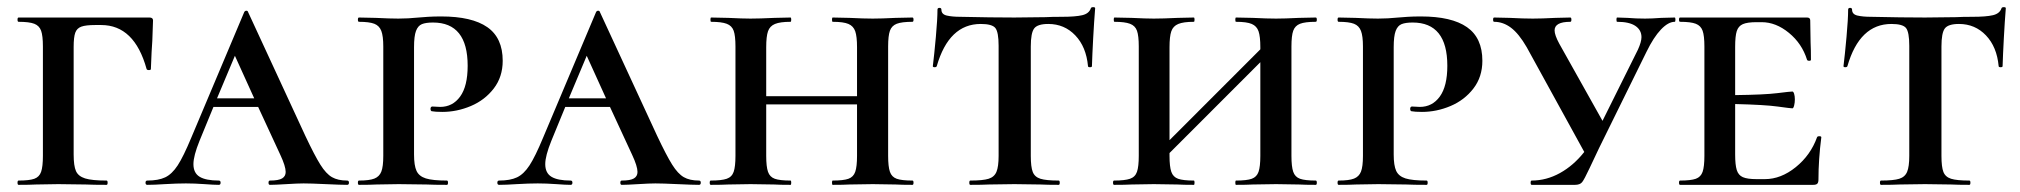

<svg xmlns="http://www.w3.org/2000/svg" viewBox="-20 -517 5651 537"><path d="M32 -12Q62 -12 76 -17Q90 -22 95 -36.5Q100 -51 100 -81V-387Q100 -417 95 -431Q90 -445 76 -450.5Q62 -456 32 -456Q29 -456 29 -462Q29 -468 32 -468H398Q408 -468 408 -460L406 -403Q404 -379 402 -324Q402 -321 396.5 -321Q391 -321 390 -324Q356 -447 263 -447H246Q220 -447 207.5 -442.5Q195 -438 190.5 -425.5Q186 -413 186 -386V-85Q186 -53 192.5 -38.5Q199 -24 218 -18Q237 -12 278 -12Q281 -12 281 -6Q281 0 278 0Q241 0 220 -1L143 -2L81 -1Q63 0 32 0Q29 0 29 -6Q29 -12 32 -12Z M951 0Q933 0 891 -2Q849 -4 829 -4Q813 -4 781 -2Q749 0 735 0Q731 0 731 -6Q731 -12 735 -12Q759 -12 769 -18Q779 -24 779 -36Q779 -52 764 -84L702 -218H577L538 -123Q521 -81 521 -58Q521 -33 538.5 -22.5Q556 -12 592 -12Q597 -12 597 -6Q597 0 592 0Q578 0 552 -2Q524 -4 500 -4Q475 -4 441 -2Q411 0 392 0Q387 0 387 -6Q387 -12 392 -12Q423 -12 442 -21Q461 -30 477 -54.5Q493 -79 515 -132L663 -483Q665 -487 669 -487Q673 -487 674 -483L834 -137Q860 -82 876 -56.5Q892 -31 908.5 -21.5Q925 -12 951 -12Q956 -12 956 -6Q956 0 951 0ZM691 -242 637 -361 587 -242Z M1230 -12Q1233 -12 1233 -6Q1233 0 1230 0Q1193 0 1173 -1L1095 -2L1033 -1Q1015 0 984 0Q981 0 981 -6Q981 -12 984 -12Q1013 -12 1027 -17.5Q1041 -23 1046.5 -37Q1052 -51 1052 -81V-387Q1052 -416 1046.5 -430.5Q1041 -445 1027 -450.5Q1013 -456 984 -456Q981 -456 981 -462Q981 -468 984 -468L1031 -467Q1071 -465 1094 -465Q1121 -465 1151 -468Q1162 -469 1177.5 -470Q1193 -471 1214 -471Q1300 -471 1343 -441Q1386 -411 1386 -347Q1386 -302 1361 -269.5Q1336 -237 1297 -220.5Q1258 -204 1217 -204Q1197 -204 1187 -206Q1184 -208 1184 -212Q1184 -220 1191 -219L1211 -218Q1246 -218 1267 -247Q1288 -276 1288 -333Q1288 -454 1191 -454Q1171 -454 1160 -449.5Q1149 -445 1143.5 -430.5Q1138 -416 1138 -385V-85Q1138 -54 1145 -39Q1152 -24 1171 -18Q1190 -12 1230 -12Z M1935 0Q1917 0 1875 -2Q1833 -4 1813 -4Q1797 -4 1765 -2Q1733 0 1719 0Q1715 0 1715 -6Q1715 -12 1719 -12Q1743 -12 1753 -18Q1763 -24 1763 -36Q1763 -52 1748 -84L1686 -218H1561L1522 -123Q1505 -81 1505 -58Q1505 -33 1522.5 -22.5Q1540 -12 1576 -12Q1581 -12 1581 -6Q1581 0 1576 0Q1562 0 1536 -2Q1508 -4 1484 -4Q1459 -4 1425 -2Q1395 0 1376 0Q1371 0 1371 -6Q1371 -12 1376 -12Q1407 -12 1426 -21Q1445 -30 1461 -54.5Q1477 -79 1499 -132L1647 -483Q1649 -487 1653 -487Q1657 -487 1658 -483L1818 -137Q1844 -82 1860 -56.5Q1876 -31 1892.5 -21.5Q1909 -12 1935 -12Q1940 -12 1940 -6Q1940 0 1935 0ZM1675 -242 1621 -361 1571 -242Z M2532 0Q2502 0 2485 -1L2421 -2L2356 -1Q2339 0 2309 0Q2307 0 2307 -6Q2307 -12 2309 -12Q2339 -12 2353 -17Q2367 -22 2372 -36.5Q2377 -51 2377 -81V-225H2123V-81Q2123 -51 2128 -36.5Q2133 -22 2147 -17Q2161 -12 2191 -12Q2193 -12 2193 -6Q2193 0 2191 0Q2161 0 2145 -1L2079 -2L2017 -1Q1999 0 1968 0Q1965 0 1965 -6Q1965 -12 1968 -12Q1998 -12 2012.5 -17Q2027 -22 2032 -36.5Q2037 -51 2037 -81V-387Q2037 -417 2032 -431Q2027 -445 2012.5 -450.5Q1998 -456 1969 -456Q1967 -456 1967 -462Q1967 -468 1969 -468L2017 -467Q2057 -465 2079 -465Q2104 -465 2146 -467L2191 -468Q2193 -468 2193 -462Q2193 -456 2191 -456Q2162 -456 2147.5 -450Q2133 -444 2128 -429.5Q2123 -415 2123 -385V-248H2377V-385Q2377 -415 2372 -429.5Q2367 -444 2353 -450Q2339 -456 2309 -456Q2307 -456 2307 -462Q2307 -468 2309 -468L2356 -467Q2396 -465 2421 -465Q2445 -465 2485 -467L2532 -468Q2535 -468 2535 -462Q2535 -456 2532 -456Q2502 -456 2488 -450.5Q2474 -445 2469 -431Q2464 -417 2464 -387V-81Q2464 -51 2469 -36.5Q2474 -22 2488 -17Q2502 -12 2532 -12Q2535 -12 2535 -6Q2535 0 2532 0Z M2600 -332Q2599 -329 2594 -329Q2589 -329 2589 -332Q2593 -364 2597.5 -414Q2602 -464 2602 -490Q2602 -495 2607.5 -495Q2613 -495 2613 -490Q2613 -477 2628 -473.5Q2643 -470 2666 -470Q2752 -468 2817 -468L2904 -469Q2921 -470 2950 -470Q2988 -470 3007 -474.5Q3026 -479 3031 -494Q3032 -497 3037.5 -497Q3043 -497 3043 -494Q3040 -457 3037.5 -410.5Q3035 -364 3034 -332Q3034 -329 3028.5 -329Q3023 -329 3023 -332Q3018 -386 2987.5 -418Q2957 -450 2912 -450Q2882 -450 2872.5 -437.5Q2863 -425 2863 -387V-81Q2863 -50 2868.5 -36Q2874 -22 2890 -17Q2906 -12 2941 -12Q2944 -12 2944 -6Q2944 0 2941 0Q2909 0 2890 -1L2817 -2L2746 -1Q2727 0 2694 0Q2691 0 2691 -6Q2691 -12 2694 -12Q2729 -12 2745 -17Q2761 -22 2767 -36.5Q2773 -51 2773 -81V-389Q2773 -427 2764 -438.5Q2755 -450 2723 -450Q2634 -450 2600 -332Z M3660 0Q3630 0 3613 -1L3549 -2L3484 -1Q3467 0 3437 0Q3435 0 3435 -6Q3435 -12 3437 -12Q3467 -12 3481 -17Q3495 -22 3500 -36.5Q3505 -51 3505 -81V-343L3251 -89V-81Q3251 -51 3256 -36.5Q3261 -22 3275 -17Q3289 -12 3319 -12Q3321 -12 3321 -6Q3321 0 3319 0Q3289 0 3273 -1L3207 -2L3145 -1Q3127 0 3096 0Q3093 0 3093 -6Q3093 -12 3096 -12Q3126 -12 3140.5 -17Q3155 -22 3160 -36.5Q3165 -51 3165 -81V-387Q3165 -417 3160 -431Q3155 -445 3140.5 -450.5Q3126 -456 3097 -456Q3095 -456 3095 -462Q3095 -468 3097 -468L3145 -467Q3185 -465 3207 -465Q3232 -465 3274 -467L3319 -468Q3321 -468 3321 -462Q3321 -456 3319 -456Q3290 -456 3275.5 -450Q3261 -444 3256 -429.5Q3251 -415 3251 -385V-125L3505 -379V-385Q3505 -415 3500 -429.5Q3495 -444 3481 -450Q3467 -456 3437 -456Q3435 -456 3435 -462Q3435 -468 3437 -468L3484 -467Q3524 -465 3549 -465Q3573 -465 3613 -467L3660 -468Q3663 -468 3663 -462Q3663 -456 3660 -456Q3630 -456 3616 -450.5Q3602 -445 3597 -431Q3592 -417 3592 -387V-81Q3592 -51 3597 -36.5Q3602 -22 3616 -17Q3630 -12 3660 -12Q3663 -12 3663 -6Q3663 0 3660 0Z M3970 -12Q3973 -12 3973 -6Q3973 0 3970 0Q3933 0 3913 -1L3835 -2L3773 -1Q3755 0 3724 0Q3721 0 3721 -6Q3721 -12 3724 -12Q3753 -12 3767 -17.5Q3781 -23 3786.5 -37Q3792 -51 3792 -81V-387Q3792 -416 3786.5 -430.5Q3781 -445 3767 -450.5Q3753 -456 3724 -456Q3721 -456 3721 -462Q3721 -468 3724 -468L3771 -467Q3811 -465 3834 -465Q3861 -465 3891 -468Q3902 -469 3917.5 -470Q3933 -471 3954 -471Q4040 -471 4083 -441Q4126 -411 4126 -347Q4126 -302 4101 -269.5Q4076 -237 4037 -220.5Q3998 -204 3957 -204Q3937 -204 3927 -206Q3924 -208 3924 -212Q3924 -220 3931 -219L3951 -218Q3986 -218 4007 -247Q4028 -276 4028 -333Q4028 -454 3931 -454Q3911 -454 3900 -449.5Q3889 -445 3883.5 -430.5Q3878 -416 3878 -385V-85Q3878 -54 3885 -39Q3892 -24 3911 -18Q3930 -12 3970 -12Z M4664 -456Q4646 -456 4625.5 -434.5Q4605 -413 4585 -372L4452 -102Q4429 -53 4426 -47Q4411 -15 4405 -7.5Q4399 0 4385 0H4264Q4261 0 4261 -6Q4261 -12 4264 -12Q4305 -12 4343 -33Q4381 -54 4411 -92L4250 -385Q4228 -423 4206 -439.5Q4184 -456 4159 -456Q4156 -456 4156 -462Q4156 -468 4159 -468L4203 -467Q4241 -465 4267 -465Q4292 -465 4330 -467L4372 -468Q4375 -468 4375 -462Q4375 -456 4372 -456Q4328 -456 4328 -432Q4328 -419 4341 -395L4462 -179L4561 -378Q4571 -400 4571 -413Q4571 -433 4554 -444.5Q4537 -456 4503 -456Q4501 -456 4501 -462Q4501 -468 4503 -468L4532 -467Q4556 -465 4581 -465Q4600 -465 4626 -467L4664 -468Q4666 -468 4666 -462Q4666 -456 4664 -456Z M5074 -133Q5066 -71 5066 -15Q5066 -7 5063 -3.5Q5060 0 5051 0H4679Q4676 0 4676 -6Q4676 -12 4679 -12Q4709 -12 4723 -17Q4737 -22 4742 -36.5Q4747 -51 4747 -81V-387Q4747 -417 4742 -431Q4737 -445 4723 -450.5Q4709 -456 4679 -456Q4676 -456 4676 -462Q4676 -468 4679 -468H5034Q5043 -468 5043 -460L5044 -398Q5045 -379 5045 -350Q5045 -347 5040 -347Q5035 -347 5034 -350Q5020 -395 4983.5 -425Q4947 -455 4907 -455H4893Q4867 -455 4854.5 -449.5Q4842 -444 4837.5 -430Q4833 -416 4833 -386V-251Q4915 -252 4951 -256.5Q4987 -261 4993 -261Q4996 -261 4998 -254.5Q5000 -248 5000 -239Q5000 -230 4998 -222Q4996 -214 4993 -214Q4988 -214 4952 -219Q4916 -224 4833 -226V-85Q4833 -56 4837.5 -41.5Q4842 -27 4854.5 -21.5Q4867 -16 4893 -16H4916Q4961 -16 5002.5 -49.5Q5044 -83 5062 -133Q5063 -136 5068.5 -136Q5074 -136 5074 -133Z M5147 -332Q5146 -329 5141 -329Q5136 -329 5136 -332Q5140 -364 5144.5 -414Q5149 -464 5149 -490Q5149 -495 5154.5 -495Q5160 -495 5160 -490Q5160 -477 5175 -473.5Q5190 -470 5213 -470Q5299 -468 5364 -468L5451 -469Q5468 -470 5497 -470Q5535 -470 5554 -474.5Q5573 -479 5578 -494Q5579 -497 5584.5 -497Q5590 -497 5590 -494Q5587 -457 5584.5 -410.5Q5582 -364 5581 -332Q5581 -329 5575.5 -329Q5570 -329 5570 -332Q5565 -386 5534.5 -418Q5504 -450 5459 -450Q5429 -450 5419.5 -437.5Q5410 -425 5410 -387V-81Q5410 -50 5415.5 -36Q5421 -22 5437 -17Q5453 -12 5488 -12Q5491 -12 5491 -6Q5491 0 5488 0Q5456 0 5437 -1L5364 -2L5293 -1Q5274 0 5241 0Q5238 0 5238 -6Q5238 -12 5241 -12Q5276 -12 5292 -17Q5308 -22 5314 -36.5Q5320 -51 5320 -81V-389Q5320 -427 5311 -438.5Q5302 -450 5270 -450Q5181 -450 5147 -332Z"/></svg>

Font: Cormorant SC SemiBold
Style: Regular
Weight: 600
Designer: Christian Thalmann (Catharsis Fonts)
Version: Version 3.000